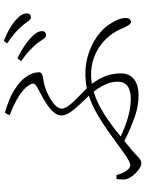

<svg xmlns="http://www.w3.org/2000/svg" viewBox="107 -890 785 1040"><g transform="rotate(-90 500.0 -369.5)"><path d="M782 -566C804 -538 814 -513 829 -513C842 -513 852 -520 852 -534C852 -556 839 -574 813 -598C790 -619 755 -644 705 -668L689 -648C731 -620 760 -591 782 -566ZM877 -646C901 -621 911 -595 925 -595C937 -595 948 -601 948 -617C948 -637 935 -658 909 -680C885 -700 850 -722 799 -742L785 -724C828 -695 854 -673 877 -646ZM73 -132 51 -131C49 -117 48 -108 48 -93C48 -49 109 3 134 3C160 3 170 -17 208 -49L257 -89C307 -63 351 -46 390 -32C431 -17 472 -12 506 -12C570 -12 623 -40 623 -108C623 -162 607 -211 566 -265C583 -268 601 -269 619 -269C734 -269 827 -196 865 -104C875 -80 888 -53 901 -53C916 -53 923 -65 923 -82C923 -106 913 -133 889 -170C848 -233 747 -300 621 -300C594 -300 568 -297 543 -292C502 -334 432 -391 432 -428C432 -470 517 -510 557 -521C594 -531 629 -528 629 -550C629 -601 590 -650 539 -681C499 -708 457 -722 409 -736L396 -710C474 -681 537 -644 561 -602C572 -583 570 -575 551 -563C511 -538 395 -492 395 -430C395 -383 460 -327 502 -281C395 -247 303 -170 194 -93C152 -64 140 -57 125 -57C104 -57 80 -93 73 -132ZM524 -255C566 -200 578 -160 578 -125C578 -80 548 -54 485 -54C414 -54 343 -80 281 -109C373 -183 447 -233 524 -255Z"/></g></svg>

Font: Noto Serif CJK SC ExtraLight
Style: Regular
Weight: 200
Designer: Ryoko NISHIZUKA 西塚涼子 (kana & ideographs); Frank Grießhammer (Latin, Greek & Cyrillic); Wenlong ZHANG 张文龙 (bopomofo); San
Foundry: Adobe
Version: Version 2.001;hotconv 1.1.0;makeotfexe 2.6.0